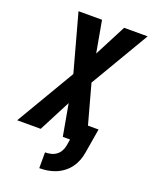

<svg xmlns="http://www.w3.org/2000/svg" viewBox="-198 -827 904 1143"><g transform="rotate(20 254.5 -256.0)"><path d="M196 223V123Q213 123 231.5 119Q250 115 265.5 104Q281 93 290.5 76Q300 59 303 41L310 0H264L228 -201L124 0H-25L195 -373L96 -735H245L281 -534L385 -735H534L314 -362L382 -114H449L423 41Q419 67 409.5 92Q400 117 384 139Q368 161 345.5 178Q323 195 298 205Q273 215 247.5 219Q222 223 196 223Z"/></g></svg>

Font: Iosevka SS18 Heavy
Style: Italic
Weight: 900
Italic angle: -9°
Monospace: yes
Designer: Belleve Invis
Foundry: Belleve Invis
Version: Version 25.1.1; ttfautohint (v1.8.4)